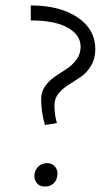

<svg xmlns="http://www.w3.org/2000/svg" viewBox="-20 -680 405 705"><path d="M93 -605V-660Q200 -660 265 -616Q330 -572 330 -500Q330 -465 314.5 -439Q299 -413 277 -398Q255 -383 233 -369.5Q211 -356 195.5 -337.5Q180 -319 180 -294Q180 -258 189 -228L145 -221Q131 -270 131 -315Q131 -343 146 -364Q161 -385 182 -399Q203 -413 224.5 -427Q246 -441 261 -461.5Q276 -482 276 -508Q276 -552 228.5 -578.5Q181 -605 93 -605ZM145 5Q125 5 114.5 -8.5Q104 -22 107 -42Q110 -59 122.5 -70Q135 -81 153 -81Q172 -81 183 -67Q194 -53 190 -33Q188 -16 175.5 -5.5Q163 5 145 5Z"/></svg>

Font: EauTest Semilight
Style: Italic
Weight: 300
Italic angle: -12°
Designer: Christian Thalmann (Catharsis Fonts)
Version: Version 0.001;PS 000.001;hotconv 1.0.88;makeotf.lib2.5.64775